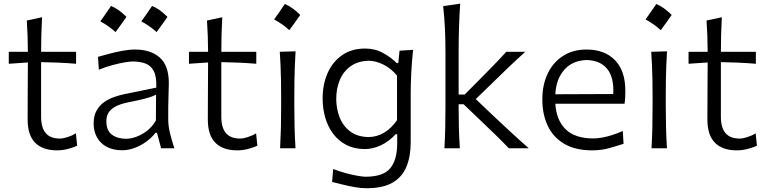

<svg xmlns="http://www.w3.org/2000/svg" viewBox="-20 -794 4103 1028"><path d="M285.4 11Q316 11 346.9 2.5Q377.7 -6.1 393.2 -13.9L386.3 -80.2Q367 -68 342.2 -60.1Q317.4 -52.1 300.9 -52.1Q249.8 -52.1 224.9 -81.3Q200.1 -110.5 200.1 -168.6V-461.4Q245.8 -460.7 293.5 -458.6Q341.1 -456.5 387.4 -452.6V-516.8H200.1Q200.2 -567.7 201.4 -608.9Q202.6 -650 205.2 -701.7L123.4 -684Q126.3 -640.9 127.7 -601Q129.1 -561.1 129.3 -516.8H27V-452.6L129.3 -459.6Q129.2 -398.8 128.5 -319.5Q127.9 -240.2 127.9 -154.3Q127.9 -70.5 168.3 -29.7Q208.7 11 285.4 11Z M656.4 -50.9Q610.1 -50.9 579.8 -72.5Q549.5 -94.2 549.5 -145.6Q549.5 -178.4 566.7 -198.5Q583.8 -218.7 611.8 -230Q639.8 -241.4 672.5 -247.5Q722.4 -257.3 750.1 -264.4Q777.8 -271.4 792.3 -277Q806.7 -282.5 815.6 -286.9L814.7 -149.2Q796.4 -116.1 768 -94.3Q739.6 -72.4 709.7 -61.6Q679.7 -50.9 656.4 -50.9ZM634.9 10.5Q666.2 10.5 699.3 -1.4Q732.3 -13.3 761.8 -34.6Q791.3 -55.9 812.7 -82.9H820.5L842.6 0H913.6Q899 -43.9 889.9 -82Q880.8 -120.1 880.8 -153.6V-220.2Q880.8 -254.3 882.4 -289.7Q884 -325.1 884 -348.3Q884 -443.4 835.2 -486.1Q786.4 -528.8 703.5 -528.8Q671.1 -528.8 634.1 -521.8Q597.1 -514.9 563 -505.7Q528.8 -496.6 504.7 -489.7L509.1 -420.9Q546.9 -436.1 583.1 -445.7Q619.4 -455.4 647.6 -460.1Q675.9 -464.8 690.4 -464.8Q727.4 -464.8 756.8 -454.7Q786.3 -444.5 802.7 -414.5Q819.1 -384.5 816.8 -324.8L645.3 -289.7Q619.7 -284.5 591.1 -274.6Q562.6 -264.8 537.7 -247.4Q512.8 -230 497.1 -201.9Q481.3 -173.9 481.3 -132.2Q481.3 -90.9 499.3 -58.6Q517.2 -26.2 551.4 -7.9Q585.6 10.5 634.9 10.5ZM794.3 -762.2Q779.7 -740.7 765.7 -720.5Q751.7 -700.3 736.8 -679.6Q758.5 -668 779.3 -653.5Q800.1 -639 818.3 -622.1Q833.7 -642.9 848.2 -663.2Q862.7 -683.6 876.8 -703.6Q853.9 -726.2 833.5 -740.5Q813.1 -754.8 794.3 -762.2ZM574.6 -762.2Q560 -740.7 546 -720.5Q532 -700.3 517.2 -679.6Q538.9 -668 559.7 -653.5Q580.4 -639 598.7 -622.1Q614 -642.9 628.5 -663.2Q643 -683.6 657.2 -703.6Q634.3 -726.2 613.9 -740.5Q593.4 -754.8 574.6 -762.2Z M1250.2 11Q1280.9 11 1311.7 2.5Q1342.6 -6.1 1358 -13.9L1351.1 -80.2Q1331.9 -68 1307 -60.1Q1282.2 -52.1 1265.7 -52.1Q1214.7 -52.1 1189.8 -81.3Q1164.9 -110.5 1164.9 -168.6V-461.4Q1210.7 -460.7 1258.3 -458.6Q1305.9 -456.5 1352.2 -452.6V-516.8H1165Q1165.1 -567.7 1166.2 -608.9Q1167.4 -650 1170 -701.7L1088.2 -684Q1091.2 -640.9 1092.5 -601Q1093.9 -561.1 1094.1 -516.8H991.8V-452.6L1094.1 -459.6Q1094 -398.8 1093.4 -319.5Q1092.7 -240.2 1092.7 -154.3Q1092.7 -70.5 1133.1 -29.7Q1173.5 11 1250.2 11Z M1505 -772.5Q1490.5 -751 1476.5 -730.8Q1462.5 -710.6 1447.6 -689.9Q1469.3 -678.3 1490.1 -663.8Q1510.9 -649.3 1529.1 -632.5Q1544.5 -653.2 1559 -673.5Q1573.5 -693.9 1587.6 -714Q1564.7 -736.6 1544.3 -750.8Q1523.9 -765.1 1505 -772.5ZM1479.7 0H1562.2Q1558.6 -57.6 1557.2 -111.1Q1555.8 -164.6 1555.8 -228.7V-280.7Q1555.8 -326.5 1556.5 -366.1Q1557.3 -405.7 1558.7 -443Q1560.1 -480.4 1562.5 -519.2L1478.1 -516.8Q1480.6 -478.4 1482.2 -441.4Q1483.8 -404.4 1484.5 -365.3Q1485.3 -326.2 1485.3 -280.7V-228.7Q1485.3 -164.6 1484.1 -111.1Q1482.8 -57.6 1479.7 0Z M1942.8 213.8Q1914.2 213.8 1879.6 207.9Q1845.1 201.9 1812.8 193.8Q1780.5 185.7 1758.3 180L1763.7 111Q1799.5 124.5 1834.2 133.8Q1868.9 143 1896.5 147.6Q1924 152.2 1937.5 152.2Q2031.3 152.2 2069 107.3Q2106.7 62.4 2106.7 -27V-75.5H2098.7Q2062.1 -36.1 2019.2 -16Q1976.2 4.1 1933.6 4.1Q1877.4 4.1 1834.9 -17.7Q1792.5 -39.6 1764 -77.4Q1735.6 -115.3 1721.5 -164.1Q1707.4 -212.8 1707.4 -266.6Q1707.4 -342.5 1734.2 -403Q1761 -463.5 1811.9 -498.8Q1862.7 -534.1 1934.8 -534.1Q1987.9 -534.1 2030.7 -510.5Q2073.6 -486.8 2104.1 -456.4H2112.5L2119.2 -522.6L2191.8 -527.3Q2185.1 -466.1 2182 -404.3Q2178.9 -342.4 2178.9 -283.8V-31.6Q2178.9 42.2 2156.6 97.5Q2134.3 152.8 2082.7 183.3Q2031.1 213.8 1942.8 213.8ZM1952.9 -60.1Q2042.5 -61.3 2105.7 -150.1V-389.3Q2073.7 -427.9 2033.1 -448.1Q1992.5 -468.3 1954.6 -468.8Q1896.3 -467.3 1857.4 -439.5Q1818.6 -411.7 1799.5 -366Q1780.3 -320.3 1780.3 -264.8Q1780.3 -211.6 1798.6 -165.3Q1816.9 -119 1855.1 -90.2Q1893.2 -61.5 1952.9 -60.1Z M2359.5 0H2442.1Q2438.4 -56.1 2437 -107.7Q2435.6 -159.2 2435.6 -219V-235.6H2462.3L2557.8 -144.3Q2595.6 -108.2 2632.8 -72.2Q2669.9 -36.2 2704.5 0H2811.2Q2760.4 -44.7 2711 -90.3Q2661.5 -135.9 2613.8 -181L2527.4 -263.6L2602.6 -336.4Q2647.8 -381 2695 -426.1Q2742.1 -471.3 2792.5 -516.8H2690.7Q2657.2 -479.8 2621.1 -442.7Q2584.9 -405.6 2548.2 -368.6L2468 -287.9H2435.6V-515.4Q2435.6 -583.6 2437.6 -647.3Q2439.6 -710.9 2443.9 -774.5L2352.7 -761.1Q2359.4 -703.3 2362.2 -642.3Q2365.1 -581.3 2365.1 -515.4V-228.7Q2365.1 -164.6 2363.9 -111.1Q2362.7 -57.6 2359.5 0Z M3151.2 11Q3201.3 11 3244.6 -1.6Q3287.9 -14.2 3318.6 -23.9L3314.6 -92.8Q3287.2 -80.5 3259.1 -71.4Q3231.1 -62.4 3205.2 -57.6Q3179.3 -52.8 3157.6 -52.8Q3057.3 -52.8 3007.6 -102.8Q2957.9 -152.7 2953.5 -238.6H3324Q3326.4 -254.5 3327.3 -271.2Q3328.2 -287.8 3328.2 -307.9Q3328.2 -414.8 3272.7 -471.8Q3217.2 -528.8 3120.6 -528.8Q3047.5 -528.8 2994.2 -494.4Q2941 -460.1 2912.3 -399.8Q2883.7 -339.5 2883.7 -261.7Q2883.7 -182.6 2912.5 -121Q2941.2 -59.4 3000.7 -24.2Q3060.2 11 3151.2 11ZM3263.3 -290.6 2953.3 -289.3Q2957.3 -370.2 3001.3 -420.4Q3045.3 -470.6 3121.8 -472.7Q3195 -470.3 3231.7 -424.2Q3268.5 -378.2 3263.3 -290.6Z M3493.8 -772.5Q3479.2 -751 3465.2 -730.8Q3451.2 -710.6 3436.4 -689.9Q3458.1 -678.3 3478.9 -663.8Q3499.6 -649.3 3517.9 -632.5Q3533.2 -653.2 3547.7 -673.5Q3562.2 -693.9 3576.4 -714Q3553.5 -736.6 3533.1 -750.8Q3512.7 -765.1 3493.8 -772.5ZM3468.4 0H3551Q3547.3 -57.6 3546 -111.1Q3544.6 -164.6 3544.6 -228.7V-280.7Q3544.6 -326.5 3545.3 -366.1Q3546 -405.7 3547.4 -443Q3548.8 -480.4 3551.3 -519.2L3466.9 -516.8Q3469.3 -478.4 3470.9 -441.4Q3472.5 -404.4 3473.3 -365.3Q3474 -326.2 3474 -280.7V-228.7Q3474 -164.6 3472.8 -111.1Q3471.6 -57.6 3468.4 0Z M3925 11Q3955.7 11 3986.5 2.5Q4017.4 -6.1 4032.8 -13.9L4025.9 -80.2Q4006.7 -68 3981.8 -60.1Q3957 -52.1 3940.5 -52.1Q3889.5 -52.1 3864.6 -81.3Q3839.7 -110.5 3839.7 -168.6V-461.4Q3885.5 -460.7 3933.1 -458.6Q3980.7 -456.5 4027 -452.6V-516.8H3839.8Q3839.9 -567.7 3841 -608.9Q3842.2 -650 3844.8 -701.7L3763 -684Q3766 -640.9 3767.3 -601Q3768.7 -561.1 3768.9 -516.8H3666.6V-452.6L3768.9 -459.6Q3768.8 -398.8 3768.2 -319.5Q3767.5 -240.2 3767.5 -154.3Q3767.5 -70.5 3807.9 -29.7Q3848.3 11 3925 11Z"/></svg>

Font: Pinar-VF-FD
Style: Regular
Weight: 300
Designer: Amin Abedi
Version: Version 3.0